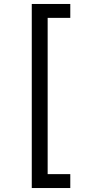

<svg xmlns="http://www.w3.org/2000/svg" viewBox="-20 -812 455 967"><path d="M140 -792H334V-722H220V65H334V135H140Z"/></svg>

Font: lmalayalam25
Style: Book
Weight: 400
Designer: Jelle Bosma - Monotype Design Team
Foundry: Monotype Imaging Inc.
Version: Version 2.003